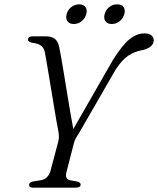

<svg xmlns="http://www.w3.org/2000/svg" viewBox="-20 -868 731 888"><path d="M353 -14.5Q353 0 327 0H132.5Q114.5 0 114.5 -13.5Q114.5 -25 136 -29.5L166.5 -34Q201.5 -39 213 -76L248.5 -209.5Q252.5 -222.5 252.5 -234.5Q252.5 -246.5 250 -260Q246.5 -276 240.2 -313.5Q234 -351 226 -398.5Q218 -446 210.2 -493.5Q202.5 -541 196.2 -577.5Q190 -614 187 -628.5Q179 -665 132.5 -669.5Q110.5 -673 109.5 -685Q109 -700 132 -700H190.5Q219 -700 233.5 -688.5Q248 -677 253.5 -651.5Q257 -636.5 263 -602.5Q269 -568.5 276.2 -524Q283.5 -479.5 291.2 -432.2Q299 -385 306.2 -342.5Q313.5 -300 319 -271L502.5 -591Q546.5 -661 579.8 -687.2Q613 -713.5 647.5 -713.5Q670 -713.5 680.5 -704.2Q691 -695 691 -682.5Q691 -645.5 628.5 -634Q602 -629 573.8 -610.8Q545.5 -592.5 515 -546.5L344 -250Q327.5 -226.5 322.5 -208.5L287.5 -72.5Q278.5 -39 305 -34L335 -29Q353 -24.5 353 -14.5ZM321.5 -757Q301 -757 292 -770Q283 -783 288 -802.5Q293.5 -822.5 309.5 -835.2Q325.5 -848 346.5 -848Q366.5 -848 375.5 -835.2Q384.5 -822.5 379 -802.5Q373.5 -783 357.8 -770Q342 -757 321.5 -757ZM497 -757Q476.5 -757 467.5 -770Q458.5 -783 464 -802.5Q469 -822.5 485 -835.2Q501 -848 521.5 -848Q542.5 -848 551.5 -835.2Q560.5 -822.5 555 -802.5Q549.5 -783 533.5 -770Q517.5 -757 497 -757Z"/></svg>

Font: Fraunces 9pt S000 Light
Style: Italic
Weight: 300
Italic angle: -16°
Version: Version 1.000; ttfautohint (v1.8.3)